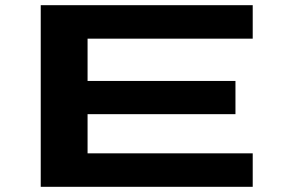

<svg xmlns="http://www.w3.org/2000/svg" viewBox="-20 -720 1140 740"><path d="M137 0V-700H954V-571H317.5V-408H887.5V-280H317.5V-129H954V0Z"/></svg>

Font: Trispace Expanded
Style: Bold
Weight: 700
Width: 7
Designer: Tyler Finck
Foundry: Etcetera Type Company
Version: Version 1.210; ttfautohint (v1.8.3)